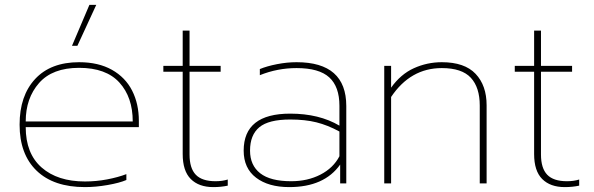

<svg xmlns="http://www.w3.org/2000/svg" viewBox="-20 -749 2425 784"><path d="M345 -729H373L296 -562H274ZM60 -240Q60 -358 123.5 -426.5Q187 -495 303 -495Q382 -495 437 -464Q492 -433 519.5 -379Q547 -325 547 -255V-230H85Q85 -122 150 -65Q215 -8 327 -8Q373 -8 417.5 -16.5Q462 -25 496 -38V-14Q468 -2 419.5 6.5Q371 15 327 15Q199 15 129.5 -52Q60 -119 60 -240ZM522 -253Q522 -352 467.5 -412Q413 -472 303 -472Q194 -472 139.5 -410Q85 -348 85 -253Z M726 -120V-456H647V-480H726V-624H754V-480H881V-456H754V-118Q754 -62 779.5 -35.5Q805 -9 860 -9Q888 -9 910 -16V9Q883 15 851 15Q792 15 759 -18Q726 -51 726 -120Z M975 -134Q975 -285 1165 -285Q1283 -285 1366 -236V-317Q1366 -395 1324.5 -433Q1283 -471 1191 -471Q1113 -471 1041 -442V-467Q1070 -479 1111 -487Q1152 -495 1191 -495Q1394 -495 1394 -316V0H1369V-77Q1304 15 1161 15Q1076 15 1025.5 -23.5Q975 -62 975 -134ZM1366 -111V-212Q1318 -238 1272 -249.5Q1226 -261 1165 -261Q1077 -261 1039 -229.5Q1001 -198 1001 -134Q1001 -74 1042.5 -41.5Q1084 -9 1169 -9Q1236 -9 1288.5 -36Q1341 -63 1366 -111Z M1549 -480H1577V-391Q1616 -446 1670 -470.5Q1724 -495 1784 -495Q1877 -495 1922 -447.5Q1967 -400 1967 -319V0H1939V-318Q1939 -392 1902.5 -431.5Q1866 -471 1784 -471Q1656 -471 1577 -353V0H1549Z M2161 -120V-456H2082V-480H2161V-624H2189V-480H2316V-456H2189V-118Q2189 -62 2214.5 -35.5Q2240 -9 2295 -9Q2323 -9 2345 -16V9Q2318 15 2286 15Q2227 15 2194 -18Q2161 -51 2161 -120Z"/></svg>

Font: Prompt Thin
Style: Regular
Weight: 250
Designer: Katatrad Team
Foundry: CadsonDemak
Version: Version 1.001